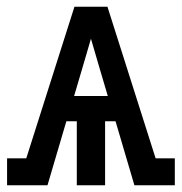

<svg xmlns="http://www.w3.org/2000/svg" viewBox="-20 -550 540 570"><path d="M1 0V-80H58L201 -530H299L442 -80H499V0H379L323 -190H292V0H208V-190H177L121 0ZM200 -265H300L274 -353Q268 -374 262 -394Q256 -414 250 -435Q244 -414 238 -394Q232 -374 226 -353Z"/></svg>

Font: Iosevka Slab Medium
Style: Regular
Weight: 500
Monospace: yes
Designer: Belleve Invis
Foundry: Belleve Invis
Version: Version 11.1.1; ttfautohint (v1.8.3)